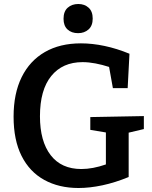

<svg xmlns="http://www.w3.org/2000/svg" viewBox="-20 -930 763 961"><path d="M373 11Q275 11 201.5 -29.5Q128 -70 88 -149.5Q48 -229 48 -346Q48 -462 88.5 -544Q129 -626 204.5 -669.5Q280 -713 385 -713Q442 -713 503.5 -700Q565 -687 628 -661L619 -489H545L526 -595Q492 -606 458 -612.5Q424 -619 393 -619Q293 -619 236.5 -549.5Q180 -480 180 -348Q180 -223 233.5 -153.5Q287 -84 387 -84Q444 -84 510 -107V-267L432 -280V-344L700 -349V-284L624 -266V-44Q556 -16 492.5 -2.5Q429 11 373 11ZM371 -764Q338 -764 318 -782.5Q298 -801 298 -836Q298 -873 319 -891.5Q340 -910 372 -910Q403 -910 423.5 -891.5Q444 -873 444 -837Q444 -801 423 -782.5Q402 -764 371 -764Z"/></svg>

Font: Bitter SemiBold
Style: Regular
Weight: 600
Designer: Sol Matas, and Bitter project Authors
Foundry: Sol Matas
Version: Version 2.001